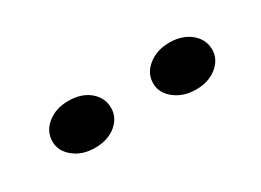

<svg xmlns="http://www.w3.org/2000/svg" viewBox="-21 -1082 618 454"><g transform="rotate(-30 288.5 -855.0)"><path d="M430 -791Q396 -791 372.5 -809.5Q349 -828 349 -854Q349 -882 372.5 -900.5Q396 -919 430 -919Q465 -919 487.5 -900.5Q510 -882 510 -854Q510 -828 487.5 -809.5Q465 -791 430 -791ZM154 -791Q120 -791 97 -809.5Q74 -828 74 -854Q74 -882 97 -900.5Q120 -919 154 -919Q190 -919 212 -900.5Q234 -882 234 -854Q234 -828 212 -809.5Q190 -791 154 -791Z"/></g></svg>

Font: BioRhyme SemiExpanded
Style: Bold
Weight: 700
Width: 6
Designer: Aoife Mooney
Foundry: Aoife Mooney Type
Version: Version 1.600;gftools[0.9.33]